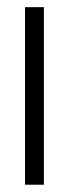

<svg xmlns="http://www.w3.org/2000/svg" viewBox="-20 -508 196 528"><path d="M100.7 -488.3H48.8V0H100.7Z"/></svg>

Font: SaysetthaMai Thin
Style: Regular
Weight: 100
Designer: John M. Durdin
Foundry: Lao Script for Windows
Version: Version 1.101